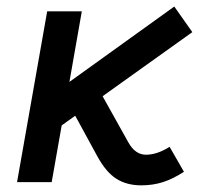

<svg xmlns="http://www.w3.org/2000/svg" viewBox="-20 -552 626 582"><path d="M31.7 0 123 -517.6H228L190.4 -303.7L508.3 -532.2L563 -454.6L291 -260.3L368.7 -121.1Q389.6 -83 422.4 -83Q456.1 -83 494.1 -106.9L537.6 -31.2Q503.4 -9.3 473.4 0.2Q443.4 9.8 408.2 9.8Q363.8 9.8 332.5 -10.3Q301.3 -30.3 275.4 -77.6L208 -201.2L167 -171.9L136.7 0Z"/></svg>

Font: Cascadia Mono PL
Style: Italic
Weight: 400
Italic angle: -10°
Monospace: yes
Designer: Aaron Bell
Foundry: Saja Typeworks
Version: Version 2404.023; ttfautohint (v1.8.4)